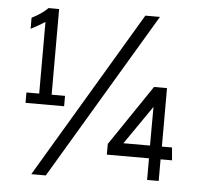

<svg xmlns="http://www.w3.org/2000/svg" viewBox="-53 -809 892 864"><g transform="rotate(5 393.0 -377.5)"><path d="M640.6 -174.8Q640.6 -335.9 641.1 -349.6L520.5 -174.8ZM568.8 -755.4H634.8L185.1 0H119.6ZM693.4 -19.5H641.1V-117.2H450.7V-165.5L635.7 -439H694.3V-174.8H740.2L745.1 -117.2H693.4ZM179.7 -364.3H240.2V-317.4H65.9V-364.3H123.5V-688Q100.1 -672.4 59.6 -651.4V-701.2Q105.5 -724.6 132.3 -751.5L179.7 -751Z"/></g></svg>

Font: Oxygen-Regular
Style: Regular
Weight: 400
Designer: Vernon Adams
Foundry: Vernon Adams
Version: Version Release 0.2.3 webfont; ttfautohint (v0.93.3-1d66) -l